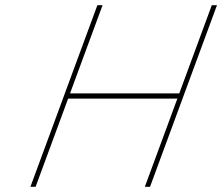

<svg xmlns="http://www.w3.org/2000/svg" viewBox="-20 -730 856 740"><path d="M683.6 -350 561.9 -20 558.2 -10H538.2L541.9 -20L663.6 -350H242.6L120.9 -20L117.2 -10H97.2L100.9 -20L222.6 -350L229.9 -370L351.6 -700L355.3 -710H375.3L371.6 -700L249.9 -370H670.9L792.6 -700L796.3 -710H816.3L812.6 -700L690.9 -370Z"/></svg>

Font: Nordica Plus
Style: NordicaClassicUltLtCondObl
Weight: 300
Version: Version 1.01